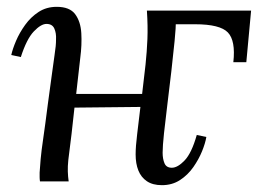

<svg xmlns="http://www.w3.org/2000/svg" viewBox="-20 -531 768 562"><path d="M663 -349Q670 -412 647 -436Q624 -460 551 -460H463L464 -500H715L701 -349ZM454 11Q427 11 410 -0.5Q393 -12 385 -32Q377 -52 377 -79Q377 -102 381.5 -138.5Q386 -175 391 -218L198 -216Q194 -178 189.5 -139.5Q185 -101 180 -63Q178 -44 178.5 -29Q179 -14 181 0H97Q96 -7 96 -12.5Q96 -18 96 -26Q97 -43 99 -65.5Q101 -88 106.5 -125.5Q112 -163 120 -226Q128 -285 132.5 -318Q137 -351 139.5 -368.5Q142 -386 143 -395.5Q144 -405 144 -416Q145 -434 139 -447.5Q133 -461 116 -461Q100 -461 79 -439Q58 -417 41 -364L13 -370Q17 -388 27 -411.5Q37 -435 53.5 -458Q70 -481 93 -496Q116 -511 146 -511Q184 -511 200 -489.5Q216 -468 218 -434Q220 -400 215 -362Q212 -336 209 -309Q206 -282 203 -256H396Q402 -304 406 -342Q410 -380 411.5 -417Q413 -454 410 -500H494Q495 -493 495 -487.5Q495 -482 495 -474Q495 -451 491 -410.5Q487 -370 481.5 -322Q476 -274 470 -226Q464 -178 460 -140.5Q456 -103 456 -84Q456 -66 461.5 -53Q467 -40 483 -40Q500 -40 520.5 -61.5Q541 -83 556 -136L584 -130Q581 -112 571.5 -88.5Q562 -65 546 -42Q530 -19 507 -4Q484 11 454 11Z"/></svg>

Font: Lora
Style: Italic
Weight: 400
Italic angle: -3°
Designer: Olga Karpushina, Alexei Vanyashin (Cyrillic)
Foundry: Cyreal
Version: Version 3.008